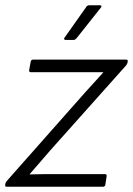

<svg xmlns="http://www.w3.org/2000/svg" viewBox="-20 -711 507 731"><path d="M6 0Q-2 0 0 -7V-10Q1 -16 5 -21L304 -359Q322 -378 339 -397.5Q356 -417 373 -435V-436Q346 -436 319.5 -436Q293 -436 266 -436H98Q90 -436 91 -444L97 -477Q99 -484 106 -484H460Q468 -484 466 -477V-474Q465 -471 464 -468.5Q463 -466 461 -463L171 -138Q152 -116 132.5 -93.5Q113 -71 93 -48V-47Q120 -48 146.5 -48Q173 -48 200 -48H380Q387 -48 386 -40L381 -7Q379 0 372 0ZM230 -559Q226 -559 224.5 -561.5Q223 -564 226 -568L308 -684Q312 -691 320 -691H360Q365 -691 366 -688Q367 -685 364 -682L272 -566Q266 -559 261 -559Z"/></svg>

Font: Sofia Sans Light
Style: Italic
Weight: 300
Italic angle: -9°
Version: Version 4.100-B